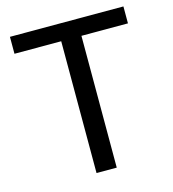

<svg xmlns="http://www.w3.org/2000/svg" viewBox="-109 -819 819 909"><g transform="rotate(-15 301.0 -364.5)"><path d="M252 -646H22.9V-729H579.1V-646H351.1V0H252Z"/></g></svg>

Font: Hack
Style: Regular
Weight: 400
Monospace: yes
Designer: Christopher Simpkins
Foundry: Christopher Simpkins
Version: Version 2.019; ttfautohint (v1.4.1) -l 4 -r 80 -G 350 -x 0 -